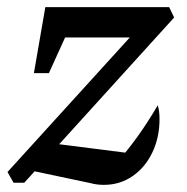

<svg xmlns="http://www.w3.org/2000/svg" viewBox="-20 -512 525 538"><path d="M18 0 1 -30 421 -492H454L468 -463L48 0ZM233 1 53 -37 121 -111 357 -81 308 -57Q337 -90 365.5 -129.5Q394 -169 422 -217Q425 -207 426 -197.5Q427 -188 427 -178Q427 -127 407 -85Q387 -43 351.5 -18.5Q316 6 271 6Q251 6 233 1ZM75 -307 107 -492H201L117 -307ZM139 -407 107 -492H454L368 -407Z"/></svg>

Font: Piazzolla Thin SemiBold
Style: Italic
Weight: 600
Italic angle: -11.3°
Version: Version 2.005